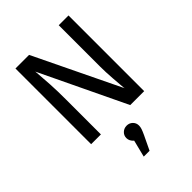

<svg xmlns="http://www.w3.org/2000/svg" viewBox="-277 -815 1236 1236"><g transform="rotate(-45 341.5 -196.5)"><path d="M583 -689V0H456L176 -585Q176 -583 176.5 -580.5Q177 -578 177 -576Q182 -516 185.5 -456.5Q189 -397 189 -316V0H100V-689H224L507 -103Q507 -104 507 -105.5Q507 -107 506 -109Q503 -142 498.5 -202.5Q494 -263 494 -313V-689ZM346 77Q370 77 386.5 93Q403 109 403 133Q403 146 398.5 160Q394 174 381 202L377 210L336 296H283L312 180Q288 159 288 133Q288 109 305 93Q322 77 346 77Z"/></g></svg>

Font: Firava
Style: Regular
Weight: 400
Designer: Carrois Corporate & Edenspiekermann AG
Foundry: Greg Finn Gibson
Version: Version 5.000